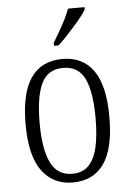

<svg xmlns="http://www.w3.org/2000/svg" viewBox="-55 -807 583 858"><g transform="rotate(-5 237.0 -378.0)"><path d="M237 10Q149 10 99 -58Q49 -126 49 -268Q49 -407 96.5 -475.5Q144 -544 239 -544Q329 -544 377 -476Q425 -408 425 -268Q425 -126 377 -58Q329 10 237 10ZM238 -29Q284 -29 311.5 -57Q339 -85 351 -138Q363 -191 363 -268Q363 -386 334.5 -445Q306 -504 238 -504Q169 -504 140.5 -445Q112 -386 112 -268Q112 -151 141.5 -90Q171 -29 238 -29ZM206 -619Q221 -644 235.5 -669Q250 -694 262.5 -719Q275 -744 283 -766H357V-756Q350 -743 335 -724Q320 -705 301 -683.5Q282 -662 263 -642Q244 -622 227 -606H206Z"/></g></svg>

Font: Noto Serif Khmer Condensed Light
Style: Regular
Weight: 300
Width: 3
Designer: Danh Hong and the Monotype Design Team
Foundry: Monotype Imaging Inc.
Version: Version 2.004